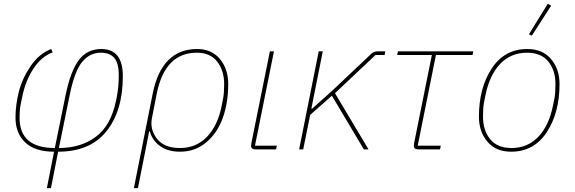

<svg xmlns="http://www.w3.org/2000/svg" viewBox="-20 -771 2967 991"><path d="M222 200 259 12Q161 12 110.5 -35.5Q60 -83 60 -163Q60 -230 77.5 -298.5Q95 -367 138.5 -430.5Q182 -494 244 -518L252 -501Q194 -479 153.5 -418Q113 -357 96 -277L87 -234Q81 -206 81 -163Q81 -7 263 -7L319 -282Q344 -403 386.5 -460.5Q429 -518 503 -518Q614 -518 614 -378Q614 -199 529.5 -93.5Q445 12 280 12L243 200ZM284 -7Q396 -7 474 -64.5Q552 -122 578 -248L583 -272Q593 -323 593 -382Q593 -446 569.5 -472.5Q546 -499 501 -499Q443 -499 404 -451.5Q365 -404 340 -282Z M671 200 768 -287Q814 -518 998 -518Q1072 -518 1115 -466.5Q1158 -415 1158 -337Q1158 -242 1130.5 -164Q1103 -86 1045.5 -37Q988 12 909 12Q847 12 807 -16.5Q767 -45 753 -93H750L692 200ZM909 -7Q993 -7 1048.5 -65Q1104 -123 1124 -224L1132 -265Q1137 -292 1137 -337Q1137 -407 1101 -453Q1065 -499 996 -499Q831 -499 789 -287L764 -160Q753 -103 790 -55Q827 -7 909 -7Z M1409 -19 1405 0H1299Q1276 0 1276 -19Q1276 -23 1278 -35L1373 -506H1394L1296 -19Z M1858 0 1693 -277 1581 -178 1545 0H1524L1625 -506H1646L1587 -210H1591L1696 -304L1897 -494Q1910 -506 1929 -506H1969L1965 -487H1918L1709 -290L1882 0Z M2251 0H2139Q2116 0 2116 -19Q2116 -23 2118 -35L2209 -487H2030L2034 -506H2423L2419 -487H2230L2136 -19H2255Z M2825 -742 2725 -587 2710 -594 2807 -751ZM2618 12Q2540 12 2496 -39.5Q2452 -91 2452 -169Q2452 -317 2518 -417.5Q2584 -518 2702 -518Q2780 -518 2824 -466.5Q2868 -415 2868 -337Q2868 -189 2802 -88.5Q2736 12 2618 12ZM2620 -7Q2703 -7 2758 -64.5Q2813 -122 2834 -225L2842 -265Q2847 -292 2847 -337Q2847 -408 2810 -453.5Q2773 -499 2700 -499Q2617 -499 2562 -441.5Q2507 -384 2486 -281L2478 -241Q2473 -214 2473 -169Q2473 -98 2510 -52.5Q2547 -7 2620 -7Z"/></svg>

Font: IBM Plex Sans Thin
Style: Italic
Weight: 100
Italic angle: -11.31°
Designer: Mike Abbink, Paul van der Laan, Pieter van Rosmalen
Foundry: Bold Monday
Version: Version 3.0